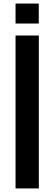

<svg xmlns="http://www.w3.org/2000/svg" viewBox="-20 -1059 305 1079"><path d="M67.4 0V-859.4H198.2V0ZM67.4 -926.8V-1039.1H197.8V-926.8Z"/></svg>

Font: Antonio
Style: Bold
Weight: 700
Designer: Vernon Adams
Foundry: Vernon Adams
Version: Version 1.002